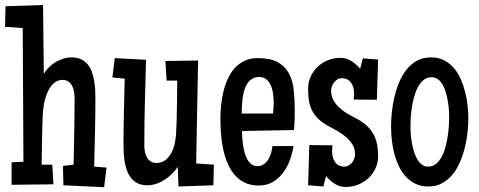

<svg xmlns="http://www.w3.org/2000/svg" viewBox="-33 -742 1932 774"><path d="M396.5 -66.4 386.7 12.7 222.7 4.9 220.7 -73.2 263.7 -78.1Q265.1 -146 266.4 -212.9Q267.6 -279.8 267.6 -347.7Q267.6 -359.9 265.4 -372.6Q263.2 -385.3 257.8 -395.8Q252.4 -406.2 242.9 -413.1Q233.4 -419.9 218.8 -419.9Q204.1 -419.9 192.6 -412.8Q181.2 -405.8 172.6 -394.5Q164.1 -383.3 158 -368.7Q151.9 -354 147.9 -338.9Q144 -323.7 142.1 -309.3Q140.1 -294.9 139.6 -284.2Q137.2 -232.4 136.5 -181.2Q135.7 -129.9 134.8 -78.1H177.7L182.6 1L13.7 2.9V-87.9L61.5 -89.8L58.6 -628.9L-12.7 -633.8L-10.7 -716.8L140.6 -721.7L143.6 -444.3Q151.9 -458.5 164.1 -470.7Q176.3 -482.9 190.9 -491.7Q205.6 -500.5 222.2 -505.6Q238.8 -510.7 255.9 -510.7Q277.8 -510.7 293.5 -503.2Q309.1 -495.6 319.8 -483.2Q330.6 -470.7 336.7 -453.9Q342.8 -437 346.2 -418.7Q349.6 -400.4 350.6 -381.6Q351.6 -362.8 351.6 -345.7Q351.6 -276.4 349.9 -208Q348.1 -139.6 346.7 -70.3Z M829.1 -78.1 827.1 4.9 686.5 9.8 683.6 -69.3Q673.8 -54.7 660.4 -41.3Q647 -27.8 631.1 -17.6Q615.2 -7.3 597.4 -1.2Q579.6 4.9 561.5 4.9Q539.1 4.9 523.4 -2.4Q507.8 -9.8 497.1 -22.5Q486.3 -35.2 480 -51.5Q473.6 -67.9 470.2 -86.2Q466.8 -104.5 465.8 -123.3Q464.8 -142.1 464.8 -159.2Q464.8 -225.6 466.6 -291.7Q468.3 -357.9 469.7 -424.8L419.9 -429.7L429.7 -507.8L555.7 -501Q553.2 -413.1 551 -327.1Q548.8 -241.2 548.8 -153.3Q548.8 -142.1 551.3 -129.9Q553.7 -117.7 559.3 -107.7Q564.9 -97.7 574.2 -91.3Q583.5 -85 597.7 -85Q619.1 -85 634 -96.9Q648.9 -108.9 658.2 -126.5Q667.5 -144 671.6 -164.6Q675.8 -185.1 676.8 -202.1Q679.7 -255.9 680.2 -309.6Q680.7 -363.3 681.6 -417H638.7L633.8 -496.1L765.6 -498L757.8 -83Z M1155.3 -295.9Q1155.3 -255.9 1152.3 -217.8L942.4 -213.9Q942.4 -203.6 943.4 -189.2Q944.3 -174.8 946.5 -158.9Q948.7 -143.1 952.9 -127.7Q957 -112.3 963.9 -99.9Q970.7 -87.4 980.7 -79.8Q990.7 -72.3 1004.9 -72.3Q1020 -72.3 1031 -80.3Q1042 -88.4 1049.1 -100.3Q1056.2 -112.3 1060.1 -126.5Q1064 -140.6 1065.4 -153.3H1150.4Q1146 -125.5 1135.7 -97.2Q1125.5 -68.8 1108.4 -45.9Q1091.3 -22.9 1066.9 -8.5Q1042.5 5.9 1009.8 5.9Q975.6 5.9 950.9 -7.1Q926.3 -20 909.2 -41.5Q892.1 -63 881.3 -91.1Q870.6 -119.1 865 -149.2Q859.4 -179.2 857.4 -209.5Q855.5 -239.7 855.5 -265.6Q855.5 -289.1 858.2 -316.4Q860.8 -343.8 867.2 -370.6Q873.5 -397.5 884.5 -422.4Q895.5 -447.3 912.1 -466.1Q928.7 -484.9 951.7 -496.3Q974.6 -507.8 1004.9 -507.8Q1056.6 -507.8 1086.4 -491.5Q1116.2 -475.1 1131.6 -446.5Q1147 -418 1151.1 -379.2Q1155.3 -340.3 1155.3 -295.9ZM1070.3 -324.2Q1070.3 -338.9 1068.6 -357.4Q1066.9 -376 1060.8 -392.6Q1054.7 -409.2 1043 -420.4Q1031.2 -431.6 1011.7 -431.6Q994.6 -431.6 982.9 -424.1Q971.2 -416.5 963.4 -404.3Q955.6 -392.1 951.2 -376.2Q946.8 -360.4 944.8 -344Q942.9 -327.6 942.1 -312Q941.4 -296.4 941.4 -284.2H1067.4Q1070.3 -304.7 1070.3 -324.2Z M1491.2 -113.3Q1491.2 -85.9 1480.7 -63.2Q1470.2 -40.5 1452.1 -23.7Q1434.1 -6.8 1410.4 2.4Q1386.7 11.7 1360.4 11.7Q1335.9 11.7 1315.9 -1.5Q1295.9 -14.6 1281.2 -32.2L1270.5 9.8L1209 4.9L1213.9 -157.2L1307.6 -156.2Q1306.6 -150.4 1306.2 -144Q1305.7 -137.7 1305.7 -131.8Q1305.7 -120.1 1308.6 -109.1Q1311.5 -98.1 1317.4 -89.4Q1323.2 -80.6 1332.8 -75.4Q1342.3 -70.3 1355.5 -70.3Q1364.7 -70.3 1372.8 -75Q1380.9 -79.6 1386.5 -86.9Q1392.1 -94.2 1395.3 -103Q1398.4 -111.8 1398.4 -120.1Q1398.4 -141.1 1388.9 -157.5Q1379.4 -173.8 1364.7 -187Q1350.1 -200.2 1332.5 -210.7Q1314.9 -221.2 1298.8 -229.5Q1272.5 -243.2 1255.1 -258.3Q1237.8 -273.4 1227.5 -291.7Q1217.3 -310.1 1213.1 -332.5Q1209 -355 1209 -383.8Q1209 -410.6 1219.5 -433.6Q1230 -456.5 1248 -473.4Q1266.1 -490.2 1289.8 -499.5Q1313.5 -508.8 1339.8 -508.8Q1364.3 -508.8 1384.3 -495.6Q1404.3 -482.4 1418.9 -464.8L1429.7 -506.8L1491.2 -502L1486.3 -339.8L1392.6 -340.8Q1393.6 -346.7 1394 -353Q1394.5 -359.4 1394.5 -365.2Q1394.5 -377 1391.6 -387.9Q1388.7 -398.9 1382.8 -407.7Q1377 -416.5 1367.4 -421.6Q1357.9 -426.8 1344.7 -426.8Q1335.4 -426.8 1327.6 -422.1Q1319.8 -417.5 1314 -410.2Q1308.1 -402.8 1304.9 -394Q1301.8 -385.3 1301.8 -377Q1301.8 -355.5 1310.8 -338.9Q1319.8 -322.3 1333.7 -309.1Q1347.7 -295.9 1365 -285.4Q1382.3 -274.9 1399.4 -266.6Q1424.8 -253.4 1442.1 -238.3Q1459.5 -223.1 1470.5 -204.6Q1481.4 -186 1486.3 -163.6Q1491.2 -141.1 1491.2 -113.3Z M1855 -265.6Q1855 -241.2 1852.1 -211.4Q1849.1 -181.6 1841.8 -151.1Q1834.5 -120.6 1822.5 -91.6Q1810.5 -62.5 1792.5 -40Q1774.4 -17.6 1750.2 -3.9Q1726.1 9.8 1693.8 9.8Q1663.6 9.8 1640.6 -1.7Q1617.7 -13.2 1601.1 -32Q1584.5 -50.8 1573.2 -75.7Q1562 -100.6 1555.4 -127.4Q1548.8 -154.3 1546.1 -181.6Q1543.5 -209 1543.5 -232.4Q1543.5 -256.8 1546.4 -287.1Q1549.3 -317.4 1556.4 -348.4Q1563.5 -379.4 1575.4 -408.7Q1587.4 -438 1605.2 -460.7Q1623 -483.4 1647.5 -497.1Q1671.9 -510.7 1704.6 -510.7Q1734.4 -510.7 1757.1 -499Q1779.8 -487.3 1796.6 -467.8Q1813.5 -448.2 1824.5 -422.9Q1835.4 -397.5 1842.3 -370.4Q1849.1 -343.3 1852.1 -315.9Q1855 -288.6 1855 -265.6ZM1777.8 -268.6Q1777.8 -278.8 1776.9 -294.9Q1775.9 -311 1773.2 -329.1Q1770.5 -347.2 1765.6 -365.2Q1760.7 -383.3 1752.9 -397.9Q1745.1 -412.6 1733.6 -421.6Q1722.2 -430.7 1706.5 -430.7Q1687.5 -430.7 1674.1 -419.2Q1660.6 -407.7 1651.1 -389.6Q1641.6 -371.6 1635.7 -349.4Q1629.9 -327.1 1626.7 -304.9Q1623.5 -282.7 1622.6 -263.2Q1621.6 -243.7 1621.6 -231.4Q1621.6 -221.2 1622.6 -205.3Q1623.5 -189.5 1626.5 -171.4Q1629.4 -153.3 1634.5 -135.5Q1639.6 -117.7 1647.5 -103Q1655.3 -88.4 1666.5 -79.3Q1677.7 -70.3 1692.9 -70.3Q1711.4 -70.3 1724.9 -81.5Q1738.3 -92.8 1747.8 -110.6Q1757.3 -128.4 1763.2 -150.4Q1769 -172.4 1772.2 -194.6Q1775.4 -216.8 1776.6 -236.3Q1777.8 -255.9 1777.8 -268.6Z"/></svg>

Font: Maiden Orange
Style: Regular
Weight: 400
Designer: Astigmatic (AOETI)
Foundry: Astigmatic (AOETI)
Version: Version 1.000